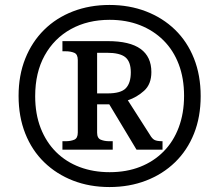

<svg xmlns="http://www.w3.org/2000/svg" viewBox="-20 -745 885 775"><path d="M422 10Q342 10 275 -16Q208 -42 158.5 -90Q109 -138 82 -206Q55 -274 55 -358Q55 -441 82 -508.5Q109 -576 158 -624.5Q207 -673 274.5 -699Q342 -725 422 -725Q502 -725 569.5 -699Q637 -673 686.5 -625Q736 -577 763 -509Q790 -441 790 -357Q790 -273 763 -205.5Q736 -138 686.5 -90Q637 -42 569.5 -16Q502 10 422 10ZM422.5 -50Q491 -50 545.8 -71.7Q600.7 -93.3 640.5 -133.7Q680.3 -174 701.6 -231.1Q723 -288.2 723 -358.1Q723 -429 701.5 -485.5Q680 -542 640 -581.9Q600.1 -621.7 545 -643.4Q489.9 -665 422.7 -665Q334 -665 266.2 -627.5Q198.5 -590.1 160.2 -521Q122 -452 122 -356.7Q122 -284.9 144.2 -227.9Q166.5 -170.9 206.6 -131.1Q246.8 -91.3 301.9 -70.6Q357 -50 422.5 -50ZM232 -141V-175H245Q265 -175 279.5 -181Q294 -187 294 -210V-503Q294 -526 279.5 -532Q265 -538 245 -538H232V-579H415Q504 -579 547.5 -547.5Q591 -516 591 -454Q591 -405 561.5 -378.5Q532 -352 496 -340.2L585 -201Q594 -185 604 -180Q614 -175 636 -175V-141H531L421 -324H372V-209.5Q372 -187 387 -181Q402 -175 421 -175H435V-141ZM414.4 -368Q468 -368 488 -389Q508 -410 508 -453Q508 -496 486 -514Q464 -532 411 -532H372V-368Z"/></svg>

Font: Noto Serif Gujarati
Style: Regular
Weight: 400
Designer: Universal Thirst, Indian Type Foundry and the Monotype Design Team
Foundry: Monotype Imaging Inc.
Version: Version 2.102